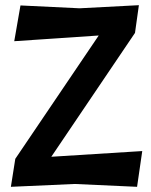

<svg xmlns="http://www.w3.org/2000/svg" viewBox="-20 -715 582 741"><path d="M39 -102 361 -578 35 -556 59 -694 287 -683 516 -695 501 -588 178 -110 529 -132 509 6 268 -5 22 6Z"/></svg>

Font: Acme
Style: Regular
Weight: 400
Designer: Juan Pablo del Peral
Foundry: Juan Pablo del Peral
Version: Version 1.002